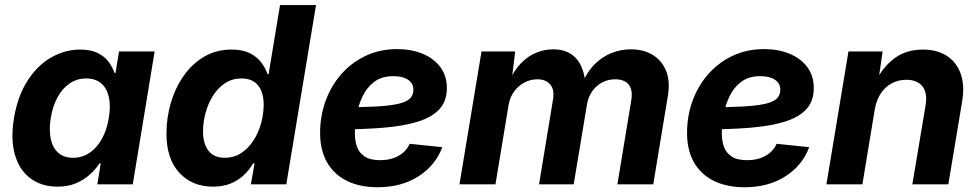

<svg xmlns="http://www.w3.org/2000/svg" viewBox="-20 -748 3972 779"><path d="M213.4 9.3Q149.9 9.3 104.7 -23.4Q59.6 -56.2 41 -118.4Q22.5 -180.7 36.6 -269Q52.2 -359.4 92 -421.1Q131.8 -482.9 187.7 -514.9Q243.7 -546.9 305.2 -546.9Q348.6 -546.9 376.5 -533Q404.3 -519 420.7 -497.1Q437 -475.1 444.3 -452.1H448.7L462.9 -539.1H607.4L518.6 0H375L388.7 -85H383.3Q368.2 -61 344.2 -39.6Q320.3 -18.1 288.1 -4.4Q255.9 9.3 213.4 9.3ZM276.4 -107.9Q314 -107.9 343.8 -128.2Q373.5 -148.4 393.6 -184.8Q413.6 -221.2 421.4 -269.5Q429.7 -318.4 421.6 -354.2Q413.6 -390.1 390.4 -409.9Q367.2 -429.7 329.6 -429.7Q292 -429.7 262.5 -409.4Q232.9 -389.2 213.4 -353.3Q193.8 -317.4 186 -269.5Q178.2 -221.7 185.8 -185.1Q193.4 -148.4 216.3 -128.2Q239.3 -107.9 276.4 -107.9Z M844.2 9.3Q759.8 9.3 707.5 -47.1Q655.3 -103.5 655.3 -206.5Q655.3 -269 672.9 -329.6Q690.4 -390.1 724.4 -439.2Q758.3 -488.3 807.6 -517.6Q856.9 -546.9 919.9 -546.9Q965.3 -546.9 994.6 -531.7Q1023.9 -516.6 1040.8 -493.7Q1057.6 -470.7 1065.4 -447.3H1069.8L1116.2 -727.5H1262.2L1141.6 0H998L1012.7 -85H1006.8Q991.7 -58.6 969.2 -37.4Q946.8 -16.1 915.8 -3.4Q884.8 9.3 844.2 9.3ZM891.6 -107.9Q930.2 -107.9 959.5 -127.4Q988.8 -147 1009 -179Q1029.3 -210.9 1039.6 -248.8Q1049.8 -286.6 1049.8 -323.2Q1049.8 -373 1027.1 -401.4Q1004.4 -429.7 960.4 -429.7Q921.9 -429.7 892.6 -410.2Q863.3 -390.6 843.5 -358.6Q823.7 -326.7 813.7 -288.8Q803.7 -251 803.7 -214.4Q803.7 -165.5 825.7 -136.7Q847.7 -107.9 891.6 -107.9Z M1511.7 11.7Q1439 11.7 1386 -14.9Q1333 -41.5 1305.2 -92.5Q1277.3 -143.6 1278.8 -216.3Q1280.3 -285.2 1303.5 -345.2Q1326.7 -405.3 1368.4 -451.2Q1410.2 -497.1 1466.8 -522.9Q1523.4 -548.8 1590.8 -548.8Q1648.9 -548.8 1694.6 -530Q1740.2 -511.2 1766.6 -475.8Q1793 -440.4 1793 -390.1Q1793 -338.4 1763.2 -305.4Q1733.4 -272.5 1675.3 -254.4Q1617.2 -236.3 1532.5 -229.5Q1447.8 -222.7 1337.9 -222.7L1353 -312.5Q1446.3 -312.5 1505.9 -315.9Q1565.4 -319.3 1598.4 -327.4Q1631.3 -335.4 1644.3 -349.4Q1657.2 -363.3 1657.2 -383.8Q1657.2 -409.7 1635.7 -424.3Q1614.3 -439 1576.2 -439Q1528.8 -439 1498.5 -416Q1468.3 -393.1 1451.4 -357.9Q1434.6 -322.8 1427.5 -283.9Q1420.4 -245.1 1419.9 -212.9Q1418.9 -180.7 1427.7 -154.5Q1436.5 -128.4 1459.2 -113.3Q1481.9 -98.1 1522.5 -98.1Q1565.9 -98.1 1597.4 -116Q1628.9 -133.8 1642.1 -164.6L1774.4 -150.9Q1747.6 -77.6 1678.5 -33Q1609.4 11.7 1511.7 11.7Z M1844.2 0 1933.6 -539.1H2070.3L2054.2 -407.7L2043.5 -412.1Q2064.5 -461.4 2093.5 -491.2Q2122.6 -521 2156.2 -534.4Q2189.9 -547.9 2224.1 -547.9Q2265.6 -547.9 2294.2 -530.3Q2322.8 -512.7 2338.4 -478.8Q2354 -444.8 2356 -396L2340.8 -405.8Q2360.8 -455.1 2392.1 -486.6Q2423.3 -518.1 2461.4 -533Q2499.5 -547.9 2539.6 -547.9Q2591.3 -547.9 2628.7 -524.9Q2666 -502 2682.9 -459.5Q2699.7 -417 2689.5 -357.4L2630.4 0H2484.9L2541 -339.4Q2546.4 -370.6 2539.1 -389.9Q2531.7 -409.2 2515.4 -417.7Q2499 -426.3 2476.6 -426.3Q2446.8 -426.3 2422.4 -413.1Q2397.9 -399.9 2382.3 -377Q2366.7 -354 2361.8 -325.7L2307.6 0H2167L2223.6 -343.3Q2230.5 -383.8 2212.6 -405Q2194.8 -426.3 2160.2 -426.3Q2132.8 -426.3 2107.9 -413.3Q2083 -400.4 2065.7 -376.5Q2048.3 -352.5 2043 -319.3L1990.2 0Z M3000.5 11.7Q2927.7 11.7 2874.8 -14.9Q2821.8 -41.5 2793.9 -92.5Q2766.1 -143.6 2767.6 -216.3Q2769 -285.2 2792.2 -345.2Q2815.4 -405.3 2857.2 -451.2Q2898.9 -497.1 2955.6 -522.9Q3012.2 -548.8 3079.6 -548.8Q3137.7 -548.8 3183.3 -530Q3229 -511.2 3255.4 -475.8Q3281.7 -440.4 3281.7 -390.1Q3281.7 -338.4 3252 -305.4Q3222.2 -272.5 3164.1 -254.4Q3106 -236.3 3021.2 -229.5Q2936.5 -222.7 2826.7 -222.7L2841.8 -312.5Q2935.1 -312.5 2994.6 -315.9Q3054.2 -319.3 3087.2 -327.4Q3120.1 -335.4 3133.1 -349.4Q3146 -363.3 3146 -383.8Q3146 -409.7 3124.5 -424.3Q3103 -439 3064.9 -439Q3017.6 -439 2987.3 -416Q2957 -393.1 2940.2 -357.9Q2923.3 -322.8 2916.3 -283.9Q2909.2 -245.1 2908.7 -212.9Q2907.7 -180.7 2916.5 -154.5Q2925.3 -128.4 2948 -113.3Q2970.7 -98.1 3011.2 -98.1Q3054.7 -98.1 3086.2 -116Q3117.7 -133.8 3130.9 -164.6L3263.2 -150.9Q3236.3 -77.6 3167.2 -33Q3098.1 11.7 3000.5 11.7Z M3529.3 -304.7 3479 0H3333L3422.4 -539.1H3561L3541.5 -403.3L3527.8 -408.2Q3561 -476.1 3609.1 -511.5Q3657.2 -546.9 3724.1 -546.9Q3782.2 -546.9 3821.8 -521.2Q3861.3 -495.6 3877.9 -448.5Q3894.5 -401.4 3883.8 -336.9L3827.6 0H3681.6L3735.4 -320.8Q3743.7 -372.1 3722.2 -398.2Q3700.7 -424.3 3657.2 -424.3Q3625 -424.3 3598.1 -409.9Q3571.3 -395.5 3553.5 -368.7Q3535.6 -341.8 3529.3 -304.7Z"/></svg>

Font: Inter 18pt
Style: Bold Italic
Weight: 700
Italic angle: -9.3988°
Designer: Rasmus Andersson
Foundry: rsms
Version: Version 4.001;git-66647c0bb